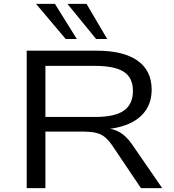

<svg xmlns="http://www.w3.org/2000/svg" viewBox="-20 -965 891 985"><path d="M117 0V-705H476Q613 -705 685.5 -654Q758 -603 758 -505Q758 -442 726.5 -397Q695 -352 635.5 -327.5Q576 -303 491 -300L501 -308L522 -307Q563 -305 595 -286Q627 -267 655 -228L812 0H703L555 -220Q536 -247 517 -262.5Q498 -278 470 -284Q442 -290 398 -290H213V0ZM213 -365H469Q570 -365 616 -398Q662 -431 662 -498Q662 -566 615.5 -596.5Q569 -627 467 -627H213ZM473 -765 326 -945H424L530 -765ZM317 -765 165 -945H262L374 -765Z"/></svg>

Font: Nunito Sans 10pt Expanded
Style: Regular
Weight: 400
Width: 7
Designer: Vernon Adams
Foundry: Vernon Adams
Version: Version 3.101;gftools[0.9.27]